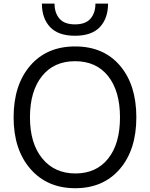

<svg xmlns="http://www.w3.org/2000/svg" viewBox="-20 -1001 821 1054"><path d="M147 -73.7Q54.7 -179.7 54.7 -356.9Q54.7 -534.2 145.5 -640.1Q236.3 -746.1 392.6 -746.1Q548.8 -746.1 638.7 -640.6Q728.5 -535.2 728.5 -356.9Q728.5 -178.7 637.7 -73.2Q546.9 32.2 393.1 32.2Q239.3 32.2 147 -73.7ZM210 -582.5Q144.5 -500 144.5 -356.9Q144.5 -213.9 211.9 -131.3Q279.3 -48.8 394 -48.8Q508.8 -48.8 573.7 -130.4Q638.7 -211.9 638.7 -356.4Q638.7 -501 573.7 -583Q508.8 -665 392.1 -665Q275.4 -665 210 -582.5ZM210 -981.4H279.3Q279.3 -930.7 306.2 -898.9Q333 -867.2 391.6 -867.2Q450.2 -867.2 477.1 -898.9Q503.9 -930.7 503.9 -981.4H573.2Q573.2 -900.4 528.3 -852.5Q483.4 -804.7 391.6 -804.7Q299.8 -804.7 254.9 -852.5Q210 -900.4 210 -981.4Z"/></svg>

Font: GenEi M Gothic v2 Regular
Style: Regular
Weight: 400
Version: Version 2.0